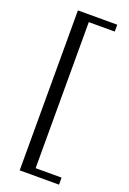

<svg xmlns="http://www.w3.org/2000/svg" viewBox="-165 -734 664 988"><g transform="rotate(20 166.5 -240.0)"><path d="M81.1 198.2V-677.7H296.4V-640.1H154.3V159.7H296.4V198.2Z"/></g></svg>

Font: Doulos SIL Am
Style: Regular
Weight: 400
Designer: Walt Agee, Victor Gaultney, Peter Martin, Debbi Hosken, Becca Hirsbrunner
Foundry: SIL International
Version: Version 5.000